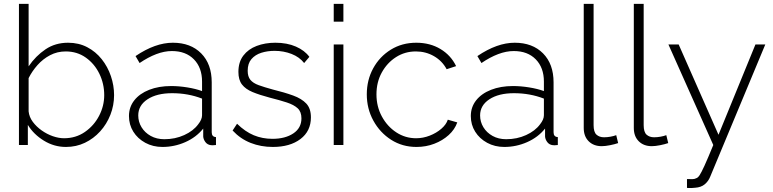

<svg xmlns="http://www.w3.org/2000/svg" viewBox="-20 -750 4000 993"><path d="M321 10Q260 10 207 -22.5Q154 -55 124 -104V0H78V-730H128V-407Q165 -461 215.5 -495Q266 -529 332 -529Q387 -529 431 -506Q475 -483 506 -444Q537 -405 553.5 -356.5Q570 -308 570 -258Q570 -205 551 -156.5Q532 -108 498 -70.5Q464 -33 419 -11.5Q374 10 321 10ZM311 -35Q372 -35 419 -67.5Q466 -100 492.5 -151Q519 -202 519 -258Q519 -317 494 -368.5Q469 -420 424 -452Q379 -484 320 -484Q276 -484 239 -464.5Q202 -445 174 -413.5Q146 -382 128 -346V-174Q131 -145 149.5 -120Q168 -95 195.5 -75.5Q223 -56 253.5 -45.5Q284 -35 311 -35Z M647 -150Q647 -196 674.5 -231Q702 -266 751.5 -285.5Q801 -305 865 -305Q905 -305 948.5 -298Q992 -291 1025 -279V-328Q1025 -400 983 -443Q941 -486 869 -486Q830 -486 788 -470Q746 -454 702 -424L681 -460Q783 -529 874 -529Q966 -529 1020.5 -474Q1075 -419 1075 -324V-66Q1075 -42 1097 -41V0Q1078 2 1072 1Q1053 -1 1042.5 -15Q1032 -29 1031 -44V-85Q995 -40 938.5 -15Q882 10 820 10Q771 10 731.5 -11.5Q692 -33 669.5 -69Q647 -105 647 -150ZM1005 -107Q1025 -132 1025 -154V-240Q953 -268 870 -268Q791 -268 743 -236.5Q695 -205 695 -153Q695 -120 712 -92Q729 -64 759.5 -47Q790 -30 830 -30Q886 -30 933 -51.5Q980 -73 1005 -107Z M1391 10Q1329 10 1276 -11Q1223 -32 1183 -75L1206 -110Q1248 -69 1292.5 -50.5Q1337 -32 1389 -32Q1455 -32 1497 -60Q1539 -88 1539 -138Q1539 -172 1519.5 -190Q1500 -208 1463.5 -220Q1427 -232 1375 -245Q1322 -259 1286 -274Q1250 -289 1231.5 -313Q1213 -337 1213 -378Q1213 -429 1238.5 -462.5Q1264 -496 1307.5 -512.5Q1351 -529 1404 -529Q1465 -529 1510.5 -509Q1556 -489 1580 -456L1553 -424Q1529 -455 1488 -471Q1447 -487 1400 -487Q1363 -487 1331.5 -477Q1300 -467 1280.5 -444.5Q1261 -422 1261 -384Q1261 -354 1275 -337Q1289 -320 1318 -309.5Q1347 -299 1391 -287Q1452 -272 1496 -256Q1540 -240 1564 -214.5Q1588 -189 1588 -143Q1588 -72 1534 -31Q1480 10 1391 10Z M1706 -638V-730H1756V-638ZM1706 0V-520H1756V0Z M2134 10Q2061 10 2003 -27Q1945 -64 1911 -126Q1877 -188 1877 -262Q1877 -336 1910 -396.5Q1943 -457 2001 -493Q2059 -529 2133 -529Q2204 -529 2258 -496.5Q2312 -464 2339 -408L2290 -392Q2267 -435 2224.5 -459.5Q2182 -484 2131 -484Q2074 -484 2028 -454.5Q1982 -425 1954.5 -375Q1927 -325 1927 -262Q1927 -199 1955 -147.5Q1983 -96 2029.5 -65.5Q2076 -35 2132 -35Q2168 -35 2202.5 -48.5Q2237 -62 2262.5 -84Q2288 -106 2296 -131L2345 -117Q2332 -80 2300.5 -51.5Q2269 -23 2226 -6.5Q2183 10 2134 10Z M2415 -150Q2415 -196 2442.5 -231Q2470 -266 2519.5 -285.5Q2569 -305 2633 -305Q2673 -305 2716.5 -298Q2760 -291 2793 -279V-328Q2793 -400 2751 -443Q2709 -486 2637 -486Q2598 -486 2556 -470Q2514 -454 2470 -424L2449 -460Q2551 -529 2642 -529Q2734 -529 2788.5 -474Q2843 -419 2843 -324V-66Q2843 -42 2865 -41V0Q2846 2 2840 1Q2821 -1 2810.5 -15Q2800 -29 2799 -44V-85Q2763 -40 2706.5 -15Q2650 10 2588 10Q2539 10 2499.5 -11.5Q2460 -33 2437.5 -69Q2415 -105 2415 -150ZM2773 -107Q2793 -132 2793 -154V-240Q2721 -268 2638 -268Q2559 -268 2511 -236.5Q2463 -205 2463 -153Q2463 -120 2480 -92Q2497 -64 2527.5 -47Q2558 -30 2598 -30Q2654 -30 2701 -51.5Q2748 -73 2773 -107Z M2999 -730H3050V-103Q3050 -67 3065 -53.5Q3080 -40 3104 -40Q3120 -40 3137 -43Q3154 -46 3167 -51L3177 -10Q3160 -4 3135 1Q3110 6 3092 6Q3050 6 3024.5 -19.5Q2999 -45 2999 -88Z M3258 -730H3309V-103Q3309 -67 3324 -53.5Q3339 -40 3363 -40Q3379 -40 3396 -43Q3413 -46 3426 -51L3436 -10Q3419 -4 3394 1Q3369 6 3351 6Q3309 6 3283.5 -19.5Q3258 -45 3258 -88Z M3533 176Q3549 177 3561.5 176.5Q3574 176 3580 172Q3589 170 3598 156.5Q3607 143 3623.5 107Q3640 71 3669 0L3437 -520H3490L3696 -53L3887 -520H3938L3653 164Q3644 187 3625 203Q3606 219 3575 221Q3566 222 3555.5 222.5Q3545 223 3533 222Z"/></svg>

Font: Raleway Light
Style: Regular
Weight: 300
Designer: Matt McInerney, Pablo Impallari, Rodrigo Fuenzalida
Foundry: Matt McInerney, Pablo Impallari, Rodrigo Fuenzalida
Version: Version 4.026